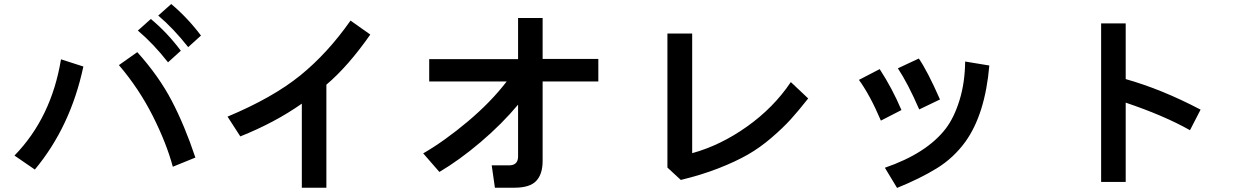

<svg xmlns="http://www.w3.org/2000/svg" viewBox="-20 -878 6040 939"><path d="M50.8 -117.2Q231.4 -302.7 278.3 -587.9L387.7 -552.7Q325.2 -258.8 150.4 -48.8ZM561.5 -559.6 651.4 -623Q756.8 -505.9 820.3 -384.3Q883.8 -262.7 935.5 -107.4L825.2 -62.5Q793.9 -178.7 726.6 -312Q659.2 -445.3 561.5 -559.6ZM753.9 -801.8 817.4 -858.4Q897.5 -791 962.9 -704.1L900.4 -647.5Q828.1 -739.3 753.9 -801.8ZM654.3 -728.5 717.8 -785.2Q798.8 -717.8 864.3 -629.9L801.8 -573.2Q729.5 -665 654.3 -728.5Z M1092.8 -307.6Q1314.5 -400.4 1448.2 -508.8Q1582 -617.2 1694.3 -777.3L1791 -709Q1681.6 -552.7 1576.2 -463.9V40H1456.1V-371.1Q1324.2 -278.3 1155.3 -210.9Z M2079.1 -479.5V-588.9H2513.7V-790H2633.8V-589.8H2906.2V-479.5H2633.8V-90.8Q2633.8 -26.4 2602.5 6.8Q2571.3 40 2496.1 40H2400.4L2384.8 -69.3H2469.7Q2513.7 -69.3 2513.7 -113.3V-366.2Q2434.6 -271.5 2330.6 -183.1Q2226.6 -94.7 2128.9 -37.1L2049.8 -127.9Q2154.3 -188.5 2267.6 -283.7Q2380.9 -378.9 2458 -479.5Z M3244.1 -58.6V-713.9H3365.2V-128.9Q3503.9 -167 3633.8 -259.3Q3763.7 -351.6 3847.7 -476.6L3932.6 -396.5Q3884.8 -335.9 3847.2 -294.4Q3809.6 -252.9 3753.4 -204.6Q3697.3 -156.2 3637.7 -122.1Q3578.1 -87.9 3494.6 -55.2Q3411.1 -22.5 3309.6 2Z M4307.6 -57.6Q4511.7 -127.9 4604.5 -248Q4646.5 -302.7 4672.9 -388.7Q4699.2 -474.6 4700.2 -577.1L4818.4 -557.6Q4797.9 -319.3 4701.2 -184.6Q4643.6 -105.5 4562 -55.2Q4480.5 -4.9 4367.2 41ZM4180.7 -487.3 4282.2 -540Q4342.8 -447.3 4388.7 -339.8L4288.1 -288.1Q4235.4 -412.1 4180.7 -487.3ZM4371.1 -543.9 4473.6 -591.8Q4516.6 -529.3 4577.1 -391.6L4475.6 -342.8Q4419.9 -470.7 4371.1 -543.9Z M5365.2 11.7V-763.7H5485.4V-491.2Q5662.1 -441.4 5851.6 -341.8L5799.8 -241.2Q5673.8 -312.5 5485.4 -376V11.7Z"/></svg>

Font: Gothic A1
Style: Bold
Weight: 700
Version: Version 2.50